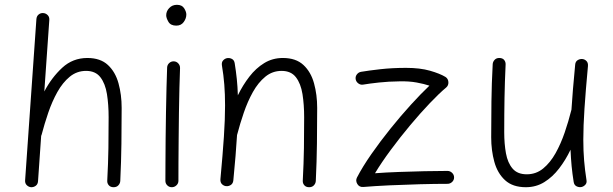

<svg xmlns="http://www.w3.org/2000/svg" viewBox="-20 -759 2573 806"><path d="M110.4 26.9Q100.1 25.9 92.3 18.3Q84.5 10.7 85.4 -2L132.8 -678.7Q133.8 -691.4 142.3 -698.2Q150.9 -705.1 161.6 -704.1Q171.9 -703.6 179.9 -695.8Q188 -688 187 -674.8L166 -375Q196.8 -433.6 241.2 -474.6Q285.6 -515.6 346.7 -515.6Q401.4 -515.6 432.9 -486.3Q464.4 -457 477.5 -409.2Q490.7 -361.3 490.7 -306.2Q490.7 -231 489.7 -156Q488.8 -81.1 484.9 0.5Q484.4 10.7 477.1 18.8Q469.7 26.9 457 26.9Q443.8 26.9 436.8 18.8Q429.7 10.7 430.2 0Q434.1 -73.7 435.1 -137.7Q436 -201.7 436 -266.6Q436 -319.8 429 -364Q421.9 -408.2 401.4 -434.8Q380.9 -461.4 341.3 -461.4Q302.7 -461.4 272.9 -437Q243.2 -412.6 220.9 -372.8Q198.7 -333 182.6 -285.9Q166.5 -238.8 154.8 -193.8Q154.3 -190.9 152.8 -188.5L139.6 2Q138.7 14.6 129.9 21Q121.1 27.3 110.4 26.9Z M677.7 -694.8Q677.7 -711.9 690.4 -725.3Q703.1 -738.8 722.7 -738.8Q744.1 -738.8 753.2 -724.1Q762.2 -709.5 762.2 -698.2Q762.2 -681.6 751.2 -666.5Q740.2 -651.4 720.2 -651.4Q696.3 -651.4 687 -667.5Q677.7 -683.6 677.7 -694.8ZM710 -501.5Q721.2 -501 728.8 -492.4Q736.3 -483.9 735.8 -472.7Q734.4 -438.5 733.2 -390.1Q731.9 -341.8 731.2 -286.9Q730.5 -231.9 730 -177.7Q729.5 -123.5 729.2 -77.1Q729 -30.8 729 0Q729 11.2 720.7 19Q712.4 26.9 701.2 26.9Q689.9 26.9 682.1 19Q674.3 11.2 674.3 0Q674.3 -30.8 674.6 -77.4Q674.8 -124 675.3 -178.2Q675.8 -232.4 676.8 -287.6Q677.7 -342.8 679 -391.8Q680.2 -440.9 681.6 -475.6Q682.1 -486.8 690.4 -494.4Q698.7 -502 710 -501.5Z M905.3 -6.8Q915 -111.3 919.9 -185.1Q924.8 -258.8 924.8 -315.9Q924.8 -363.8 921.6 -403.8Q918.5 -443.8 911.6 -484.4Q909.7 -497.1 916 -504.6Q922.4 -512.2 931.6 -514.6Q942.4 -517.1 952.9 -512Q963.4 -506.8 965.3 -493.2Q970.7 -460 974.1 -427.2Q977.5 -394.5 978.5 -358.9Q999.5 -401.9 1026.9 -437.3Q1054.2 -472.7 1089.1 -494.1Q1124 -515.6 1167.5 -515.6Q1222.2 -515.6 1253.7 -486.3Q1285.2 -457 1298.3 -409.2Q1311.5 -361.3 1311.5 -306.2Q1311.5 -231 1310.5 -156Q1309.6 -81.1 1305.7 0.5Q1305.2 10.7 1297.9 18.8Q1290.5 26.9 1277.8 26.9Q1264.6 26.9 1257.6 18.8Q1250.5 10.7 1251 0Q1254.9 -73.7 1255.9 -137.7Q1256.8 -201.7 1256.8 -266.6Q1256.8 -319.8 1249.8 -364Q1242.7 -408.2 1222.2 -434.8Q1201.7 -461.4 1162.1 -461.4Q1123.5 -461.4 1093.8 -437Q1064 -412.6 1041.7 -372.8Q1019.5 -333 1003.4 -285.9Q987.3 -238.8 975.6 -193.8L975.1 -192.4Q972.7 -151.9 968.8 -104.7Q964.8 -57.6 959.5 -1.5Q958 11.7 948.7 17.6Q939.5 23.4 929.2 22.5Q919.4 21.5 911.9 14.2Q904.3 6.8 905.3 -6.8Z M1473.1 -426.3Q1471.2 -437.5 1478 -446.5Q1484.9 -455.6 1495.6 -457.5Q1527.3 -462.9 1577.1 -468.5Q1627 -474.1 1684.6 -474.1Q1743.2 -474.1 1784.9 -462.2Q1826.7 -450.2 1850.1 -436Q1861.3 -428.7 1862.3 -414.6Q1863.3 -400.4 1853 -391.6Q1824.2 -367.7 1784.4 -325.9Q1744.6 -284.2 1701.9 -233.2Q1659.2 -182.1 1620.4 -129.6Q1581.5 -77.1 1554.2 -31.7Q1599.6 -35.2 1653.8 -37.1Q1708 -39.1 1761.7 -40.3Q1815.4 -41.5 1858.4 -41.5Q1869.6 -41.5 1877.9 -33.4Q1886.2 -25.4 1886.2 -14.2Q1886.2 -2.9 1877.9 4.9Q1869.6 12.7 1858.4 12.7Q1807.6 12.7 1742.9 14.4Q1678.2 16.1 1615 19Q1551.8 22 1505.4 25.9Q1488.3 27.3 1480 13.4Q1471.7 -0.5 1478.5 -13.7Q1502 -59.1 1539.1 -112.3Q1576.2 -165.5 1619.4 -219.2Q1662.6 -272.9 1705.3 -319.8Q1748 -366.7 1782.7 -399.4Q1761.2 -406.7 1729.2 -412.6Q1697.3 -418.5 1656.7 -417.5Q1610.8 -417 1570.6 -412.6Q1530.3 -408.2 1504.4 -403.8Q1493.7 -401.9 1484.4 -408.7Q1475.1 -415.5 1473.1 -426.3Z M2448.2 -481.9Q2438.5 -377.4 2433.6 -303.5Q2428.7 -229.5 2428.7 -172.9Q2428.7 -125 2432.1 -84.7Q2435.5 -44.4 2441.9 -3.9Q2444.3 8.3 2437.7 15.9Q2431.2 23.4 2421.9 25.9Q2411.1 28.3 2400.6 23.2Q2390.1 18.1 2388.2 4.4Q2382.8 -28.8 2379.6 -61.8Q2376.5 -94.7 2375 -130.4Q2354.5 -87.4 2327.1 -51.8Q2299.8 -16.1 2265.1 5.4Q2230.5 26.9 2187.5 26.9Q2132.3 26.9 2100.3 -2.4Q2068.4 -31.7 2055.2 -79.6Q2042 -127.4 2042 -182.6Q2042 -258.3 2043 -333Q2043.9 -407.7 2048.3 -489.3Q2048.8 -499.5 2056.2 -507.6Q2063.5 -515.6 2075.7 -515.6Q2089.4 -515.6 2096.2 -507.6Q2103 -499.5 2102.5 -488.3Q2099.1 -415 2097.9 -348.6Q2096.7 -282.2 2096.7 -203.6Q2096.7 -155.3 2104 -115.2Q2111.3 -75.2 2131.8 -51.3Q2152.3 -27.3 2191.4 -27.3Q2230.5 -27.3 2260.3 -51.8Q2290 -76.2 2312.3 -116Q2334.5 -155.8 2350.6 -202.9Q2366.7 -250 2377.9 -294.9Q2378.4 -296.9 2378.9 -298.3Q2381.3 -338.4 2385.3 -385.3Q2389.2 -432.1 2394.5 -487.3Q2395.5 -500.5 2404.8 -506.3Q2414.1 -512.2 2424.8 -511.2Q2434.6 -510.3 2441.9 -502.9Q2449.2 -495.6 2448.2 -481.9Z"/></svg>

Font: Mikhak-DS2-FD Light
Style: Regular
Weight: 300
Designer: Amin Abedi
Version: Version 3.2